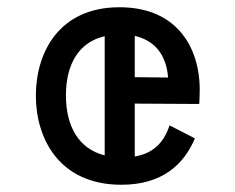

<svg xmlns="http://www.w3.org/2000/svg" viewBox="-20 -500 650 530"><path d="M79 -236C79 -117 144 10 315 10C429 10 488 -47 518 -118L448 -154C432 -104 400 -76 352 -68V-214L530 -213L531 -235C537 -361 474 -480 310 -480C142 -480 79 -354 79 -236ZM162 -237C162 -323 198 -384 269 -400V-71C198 -89 162 -150 162 -237ZM352 -287V-401C404 -389 439 -352 444 -286Z"/></svg>

Font: Necto Mono
Style: Regular
Weight: 400
Designer: Marco Condello
Foundry: Collletttivo
Version: Version 1.300;Glyphs 3.2 (3217)